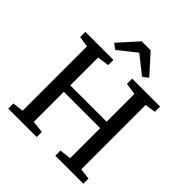

<svg xmlns="http://www.w3.org/2000/svg" viewBox="-253 -1140 1311 1311"><g transform="rotate(45 402.5 -484.5)"><path d="M119.3 -59.1V-680.6L41.4 -692.4V-743H312.1V-692.4L227 -680.6V-411.6H577.9V-680.5L493.4 -692.4V-743H763.1V-692.4L685.4 -680.6V-59.1L765.2 -49.6V0H494.1V-49.6L577.9 -59.2V-349.5H227V-59.1L314.4 -49.6V0H39.5V-49.6ZM272.6 -799.6 233.4 -829.2 358.9 -969.2H445.9L571.5 -829.4L532.3 -799.6L402.4 -902.4Z"/></g></svg>

Font: Merriweather Light
Style: Regular
Weight: 300
Version: Version 2.100